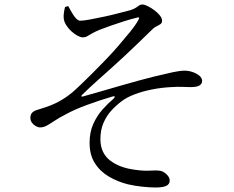

<svg xmlns="http://www.w3.org/2000/svg" viewBox="-20 -785 1040 853"><path d="M671 48Q647 48 613 44.5Q579 41 549 34Q504 23 464.5 0Q425 -23 401.5 -60Q378 -97 378 -150Q378 -198 394.5 -234.5Q411 -271 435.5 -298.5Q460 -326 484 -346Q491 -353 489.5 -356Q488 -359 479 -356Q424 -340 367 -319Q310 -298 272 -277Q241 -261 221 -247.5Q201 -234 187 -226.5Q173 -219 158 -219Q149 -219 138.5 -225Q128 -231 121.5 -240.5Q115 -250 115 -261Q115 -274 121 -282Q127 -290 140 -295Q159 -301 182 -308.5Q205 -316 226 -326Q257 -341 284 -361Q311 -381 343 -413Q362 -431 388.5 -457.5Q415 -484 446 -516Q477 -548 506 -581.5Q535 -615 558.5 -644Q582 -673 594 -695Q600 -705 597.5 -707Q595 -709 586 -706Q561 -700 531 -690.5Q501 -681 472.5 -671Q444 -661 421 -652Q400 -643 388 -636Q376 -629 367.5 -624Q359 -619 347 -619Q338 -619 324 -626.5Q310 -634 296.5 -646.5Q283 -659 273.5 -674.5Q264 -690 263 -705Q262 -715 264 -729Q266 -743 269 -754L283 -758Q292 -742 300.5 -727Q309 -712 318.5 -702.5Q328 -693 337 -693Q351 -693 380.5 -698.5Q410 -704 445 -711.5Q480 -719 511.5 -727.5Q543 -736 560 -740Q577 -746 585 -751.5Q593 -757 598.5 -761Q604 -765 613 -765Q622 -765 637 -757.5Q652 -750 666.5 -739Q681 -728 690.5 -716Q700 -704 700 -693Q700 -683 693 -678Q686 -673 674.5 -667.5Q663 -662 650 -648Q617 -616 588 -588Q559 -560 531 -534Q503 -508 473.5 -481.5Q444 -455 412 -426.5Q380 -398 344 -363Q341 -360 342 -357.5Q343 -355 347 -356Q384 -366 428 -379Q472 -392 516 -404.5Q560 -417 598 -427.5Q636 -438 661 -444Q715 -457 747 -464Q779 -471 800 -471Q819 -471 837 -464.5Q855 -458 866.5 -448Q878 -438 878 -425Q878 -413 866.5 -405.5Q855 -398 827 -398Q811 -398 791 -399Q771 -400 740 -398Q698 -396 655 -387.5Q612 -379 577 -365.5Q542 -352 520 -335Q496 -317 474.5 -293.5Q453 -270 439.5 -238.5Q426 -207 426 -165Q427 -105 468.5 -72.5Q510 -40 578 -31Q618 -25 646.5 -27Q675 -29 693 -26Q707 -23 720.5 -10Q734 3 734 17Q734 33 719 40.5Q704 48 671 48Z"/></svg>

Font: Noto Serif KR
Style: Regular
Weight: 400
Designer: Ryoko NISHIZUKA  (kana & ideographs); Frank Grießhammer (Latin, Greek & Cyrillic); Wenlong ZHANG  (bopomofo); Sandoll Co
Foundry: Adobe
Version: Version 2.003-H1;hotconv 1.1.1;makeotfexe 2.6.0